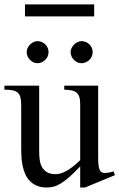

<svg xmlns="http://www.w3.org/2000/svg" viewBox="-20 -836 541 871"><path d="M365.7 14.6H343.8V-81.1Q315.4 -51.3 294.2 -32.7Q272.9 -14.2 255.6 -3.7Q238.3 6.8 223.1 10.7Q208 14.6 191.9 14.6Q166 14.6 147.2 6.6Q128.4 -1.5 115.5 -14.9Q102.5 -28.3 94.7 -45.9Q86.9 -63.5 82.8 -82.8Q78.6 -102.1 77.4 -122.1Q76.2 -142.1 76.2 -159.7V-359.9Q76.2 -381.8 72.3 -395.5Q68.4 -409.2 59.3 -416.5Q50.3 -423.8 35.6 -426.5Q21 -429.2 0 -429.2V-447.3H157.7V-147.9Q157.7 -128.9 160.2 -110.6Q162.6 -92.3 170.7 -77.9Q178.7 -63.5 193.4 -54.7Q208 -45.9 231.9 -45.9Q241.7 -45.9 253.2 -48.8Q264.6 -51.8 278.6 -59.1Q292.5 -66.4 308.6 -78.6Q324.7 -90.8 343.8 -109.4V-363.8Q343.8 -384.3 339.6 -396.7Q335.4 -409.2 326.7 -416.3Q317.9 -423.3 304.2 -426Q290.5 -428.7 271.5 -429.2V-447.3H425.3V-118.7Q425.3 -98.6 427 -85.7Q428.7 -72.8 432.4 -64.9Q436 -57.1 441.9 -54.2Q447.8 -51.3 455.6 -51.3Q462.4 -51.3 473.1 -53Q483.9 -54.7 494.6 -58.6L501.5 -41.5ZM200.2 -599.6Q200.2 -589.4 196.3 -580.3Q192.4 -571.3 185.3 -564.5Q178.2 -557.6 169.2 -553.5Q160.2 -549.3 149.9 -549.3Q140.1 -549.3 131.3 -553.5Q122.6 -557.6 115.7 -564.7Q108.9 -571.8 105 -580.8Q101.1 -589.8 101.1 -599.6Q101.1 -608.9 105.2 -617.9Q109.4 -627 116.2 -633.8Q123 -640.6 131.8 -645Q140.6 -649.4 149.9 -649.4Q160.2 -649.4 169.2 -645.5Q178.2 -641.6 185.3 -634.8Q192.4 -627.9 196.3 -618.9Q200.2 -609.9 200.2 -599.6ZM400.4 -599.6Q400.4 -589.4 396.5 -580.3Q392.6 -571.3 385.5 -564.5Q378.4 -557.6 369.4 -553.5Q360.4 -549.3 350.1 -549.3Q339.8 -549.3 330.8 -553.5Q321.8 -557.6 314.9 -564.7Q308.1 -571.8 304.2 -580.8Q300.3 -589.8 300.3 -599.6Q300.3 -608.9 304.7 -617.9Q309.1 -627 315.9 -633.8Q322.8 -640.6 331.8 -645Q340.8 -649.4 350.1 -649.4Q360.4 -649.4 369.4 -645.5Q378.4 -641.6 385.5 -634.8Q392.6 -627.9 396.5 -618.9Q400.4 -609.9 400.4 -599.6ZM93.3 -761.7V-815.9H407.2V-761.7Z"/></svg>

Font: Doulos SIL Eur
Style: Regular
Weight: 400
Designer: Walt Agee, Victor Gaultney, Peter Martin, Debbi Hosken, Becca Hirsbrunner
Foundry: SIL International
Version: Version 5.000